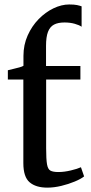

<svg xmlns="http://www.w3.org/2000/svg" viewBox="-20 -850 418 880"><path d="M197 10Q144.5 10 115.8 -14.5Q87 -39 87 -102.5V-485.5H16V-528Q25.5 -530.5 40.5 -534Q55.5 -537.5 69 -541.2Q82.5 -545 87.5 -548.5Q87.5 -560 87.5 -571.5Q87.5 -583 87.5 -594Q87.5 -644.5 106.8 -687.5Q126 -730.5 157 -762.2Q188 -794 225 -811.8Q262 -829.5 297 -829.5Q320 -829.5 333 -826.8Q346 -824 354 -821V-727.5Q343.5 -735 322.5 -741Q301.5 -747 275.5 -747Q246 -747 227.5 -737.2Q209 -727.5 200 -704.2Q191 -681 191 -640V-547.5H348.5V-485.5H191.5V-170.5Q191.5 -120 195.5 -97Q199.5 -74 211.5 -67.8Q223.5 -61.5 247.5 -61.5Q274 -61.5 304.5 -68.8Q335 -76 351 -83.5L365.5 -41.5Q350.5 -29.5 322.2 -17.8Q294 -6 260.8 2Q227.5 10 197 10Z"/></svg>

Font: Merriweather 36pt
Style: Regular
Weight: 400
Designer: Eben Sorkin
Foundry: Eben Sorkin
Version: Version 2.100